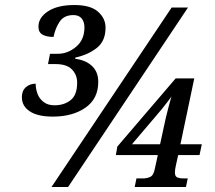

<svg xmlns="http://www.w3.org/2000/svg" viewBox="-20 -744 857 764"><path d="M190 -280Q130 -280 98.5 -301Q67 -322 67 -357Q67 -383 83 -397Q99 -411 122 -411Q122 -391 129 -371.5Q136 -352 153 -338.5Q170 -325 197 -325Q235 -325 261 -345.5Q287 -366 287 -415Q287 -446 266.5 -467.5Q246 -489 201 -489H171L179 -530H210Q250 -530 283 -558Q316 -586 316 -635Q316 -657 305 -670.5Q294 -684 272 -684Q235 -684 217.5 -658Q200 -632 193 -597Q166 -597 149.5 -606Q133 -615 133 -638Q133 -674 171 -699Q209 -724 276 -724Q340 -724 370 -697.5Q400 -671 400 -634Q400 -581 365.5 -553.5Q331 -526 280 -515L279 -510Q321 -505 346 -481.5Q371 -458 371 -418Q371 -351 320 -315.5Q269 -280 190 -280ZM185 0 663 -714H728L251 0ZM516 0 523 -34H549Q564 -34 577.5 -40Q591 -46 596 -72L608 -127H441L447 -161L679 -432H753L698 -170H783L774 -127H689L681 -91Q676 -70 676 -58Q676 -42 685.5 -38Q695 -34 708 -34H727L720 0ZM505 -170H617L640 -276Q645 -297 651 -319.5Q657 -342 662 -360Q657 -352 646 -338Q635 -324 624 -310Z"/></svg>

Font: Noto Serif SemiCondensed
Style: Italic
Weight: 400
Width: 4
Italic angle: -12°
Designer: Monotype Design Team
Foundry: Monotype Imaging Inc.
Version: Version 2.013